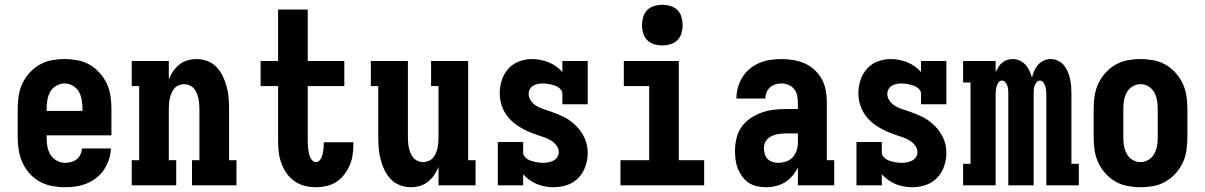

<svg xmlns="http://www.w3.org/2000/svg" viewBox="-20 -775 5040 803"><path d="M252 8Q225 8 198 3Q171 -2 147 -15Q123 -28 104.5 -48.5Q86 -69 74.5 -94Q63 -119 58.5 -146Q54 -173 54 -200V-320Q54 -347 58 -374Q62 -401 73.5 -425.5Q85 -450 103.5 -470.5Q122 -491 145.5 -504.5Q169 -518 196 -523Q223 -528 250 -528Q277 -528 304 -523Q331 -518 354.5 -504.5Q378 -491 396.5 -470.5Q415 -450 426.5 -425.5Q438 -401 442 -374Q446 -347 446 -320V-209H175V-200Q175 -181 178 -163Q181 -145 190.5 -129Q200 -113 217 -103.5Q234 -94 252 -94Q265 -94 278 -97.5Q291 -101 301 -109Q311 -117 316.5 -129Q322 -141 323 -154H444Q443 -130 435.5 -107.5Q428 -85 415 -65.5Q402 -46 383.5 -31.5Q365 -17 343.5 -8Q322 1 299 4.5Q276 8 252 8ZM175 -311H325V-320Q325 -338 322 -356.5Q319 -375 310 -391Q301 -407 284.5 -416.5Q268 -426 250 -426Q232 -426 215.5 -416.5Q199 -407 190 -391Q181 -375 178 -356.5Q175 -338 175 -320Z M531 0V-105H562V-415H531V-520H686V-443Q693 -461 704 -477Q715 -493 730 -505Q745 -517 764 -522.5Q783 -528 802 -528Q825 -528 847.5 -519.5Q870 -511 886 -494Q902 -477 912 -456Q922 -435 928 -412.5Q934 -390 936 -366.5Q938 -343 938 -320V-105H969V0H783V-105H814V-320Q814 -331 813 -342.5Q812 -354 809.5 -365Q807 -376 802.5 -386.5Q798 -397 790.5 -405.5Q783 -414 772 -418.5Q761 -423 750 -423Q739 -423 728 -418.5Q717 -414 709.5 -405.5Q702 -397 697.5 -386.5Q693 -376 690.5 -365Q688 -354 687 -342.5Q686 -331 686 -320V-105H717V0Z M1301 8Q1277 8 1253.5 2Q1230 -4 1210.5 -18Q1191 -32 1177.5 -52Q1164 -72 1156 -94.5Q1148 -117 1145.5 -140.5Q1143 -164 1143 -188V-415H1070V-520H1143V-735H1267V-520H1420V-415H1267V-188Q1267 -179 1267.5 -170.5Q1268 -162 1269 -153Q1270 -144 1271.5 -135.5Q1273 -127 1276.5 -119Q1280 -111 1286 -104Q1292 -97 1301 -97Q1309 -97 1315 -102.5Q1321 -108 1324 -115Q1327 -122 1329 -129.5Q1331 -137 1332 -145Q1333 -153 1333.5 -160.5Q1334 -168 1334 -176V-180H1458V-170Q1458 -148 1454.5 -125.5Q1451 -103 1442 -82.5Q1433 -62 1419 -44Q1405 -26 1386.5 -14Q1368 -2 1345.5 3Q1323 8 1301 8Z M1698 8Q1675 8 1652.5 -0.5Q1630 -9 1614 -26Q1598 -43 1588 -64Q1578 -85 1572 -107.5Q1566 -130 1564 -153.5Q1562 -177 1562 -200V-415H1531V-520H1686V-200Q1686 -189 1687 -177.5Q1688 -166 1690.5 -155Q1693 -144 1697.5 -133.5Q1702 -123 1709.5 -114.5Q1717 -106 1728 -101.5Q1739 -97 1750 -97Q1761 -97 1772 -101.5Q1783 -106 1790.5 -114.5Q1798 -123 1802.5 -133.5Q1807 -144 1809.5 -155Q1812 -166 1813 -177.5Q1814 -189 1814 -200V-415H1783V-520H1938V-105H1969V0H1814V-77Q1807 -59 1796 -43Q1785 -27 1770 -15Q1755 -3 1736 2.5Q1717 8 1698 8Z M2296 8Q2278 8 2260.5 5Q2243 2 2226 -5Q2209 -12 2194.5 -22.5Q2180 -33 2168 -46V0H2062V-181H2168V-136Q2168 -128 2173.5 -121Q2179 -114 2186 -109.5Q2193 -105 2201 -102.5Q2209 -100 2217.5 -98Q2226 -96 2234.5 -95Q2243 -94 2251 -94Q2262 -94 2273 -96Q2284 -98 2294 -103Q2304 -108 2310.5 -117.5Q2317 -127 2317 -138Q2317 -154 2307 -167Q2297 -180 2283.5 -188Q2270 -196 2255 -201Q2240 -206 2225.5 -211Q2211 -216 2196.5 -222Q2182 -228 2168 -235.5Q2154 -243 2141 -252Q2128 -261 2117 -272Q2106 -283 2097 -296Q2088 -309 2082 -323.5Q2076 -338 2073 -353.5Q2070 -369 2070 -385Q2070 -412 2078.5 -439Q2087 -466 2105.5 -487Q2124 -508 2150.5 -518Q2177 -528 2205 -528Q2223 -528 2240.5 -524.5Q2258 -521 2274.5 -514.5Q2291 -508 2305.5 -497.5Q2320 -487 2332 -474V-520H2438V-339H2332V-384Q2332 -392 2326.5 -399Q2321 -406 2314 -410.5Q2307 -415 2299 -417.5Q2291 -420 2283 -422Q2275 -424 2266.5 -425Q2258 -426 2250 -426Q2240 -426 2229.5 -424Q2219 -422 2210 -416.5Q2201 -411 2196 -402Q2191 -393 2191 -382Q2191 -367 2200.5 -353.5Q2210 -340 2223.5 -332Q2237 -324 2252 -319Q2267 -314 2282 -309Q2297 -304 2311.5 -298Q2326 -292 2340 -285Q2354 -278 2366.5 -268.5Q2379 -259 2390 -248Q2401 -237 2410 -224Q2419 -211 2425.5 -196.5Q2432 -182 2435 -166.5Q2438 -151 2438 -136Q2438 -107 2428.5 -79.5Q2419 -52 2399.5 -31.5Q2380 -11 2352.5 -1.5Q2325 8 2296 8Z M2575 0V-105H2695V-415H2589V-520H2819V-105H2925V0ZM2750 -585Q2733 -585 2716 -590Q2699 -595 2687 -607Q2675 -619 2670 -636Q2665 -653 2665 -670Q2665 -687 2670 -704Q2675 -721 2687 -733Q2699 -745 2716 -750Q2733 -755 2750 -755Q2767 -755 2784 -750Q2801 -745 2813 -733Q2825 -721 2830 -704Q2835 -687 2835 -670Q2835 -653 2830 -636Q2825 -619 2813 -607Q2801 -595 2784 -590Q2767 -585 2750 -585Z M3184 8Q3165 8 3146 4Q3127 0 3111.5 -10.5Q3096 -21 3084.5 -36.5Q3073 -52 3066 -69.5Q3059 -87 3056.5 -105.5Q3054 -124 3054 -143Q3054 -170 3060 -196Q3066 -222 3081 -243.5Q3096 -265 3118 -280Q3140 -295 3165 -304Q3190 -313 3216 -316Q3242 -319 3269 -319H3317V-348Q3317 -363 3313.5 -377.5Q3310 -392 3300.5 -403.5Q3291 -415 3277 -420.5Q3263 -426 3248 -426Q3235 -426 3222.5 -422Q3210 -418 3200.5 -409.5Q3191 -401 3186 -388.5Q3181 -376 3181 -363H3060Q3060 -387 3066.5 -410Q3073 -433 3085.5 -453Q3098 -473 3116.5 -488Q3135 -503 3156.5 -512Q3178 -521 3201.5 -524.5Q3225 -528 3248 -528Q3273 -528 3297.5 -524Q3322 -520 3345 -510Q3368 -500 3386.5 -483Q3405 -466 3417 -444Q3429 -422 3433.5 -397.5Q3438 -373 3438 -348V-105H3469V0H3317V-75Q3308 -56 3294.5 -40Q3281 -24 3263.5 -13Q3246 -2 3225.5 3Q3205 8 3184 8ZM3234 -94Q3251 -94 3267.5 -99.5Q3284 -105 3295.5 -117.5Q3307 -130 3312 -146.5Q3317 -163 3317 -180V-217H3269Q3258 -217 3247.5 -216Q3237 -215 3226.5 -212.5Q3216 -210 3206.5 -205.5Q3197 -201 3189.5 -193.5Q3182 -186 3178.5 -176Q3175 -166 3175 -155Q3175 -143 3178.5 -131Q3182 -119 3190 -110.5Q3198 -102 3210 -98Q3222 -94 3234 -94Z M3796 8Q3778 8 3760.5 5Q3743 2 3726 -5Q3709 -12 3694.5 -22.5Q3680 -33 3668 -46V0H3562V-181H3668V-136Q3668 -128 3673.5 -121Q3679 -114 3686 -109.5Q3693 -105 3701 -102.5Q3709 -100 3717.5 -98Q3726 -96 3734.5 -95Q3743 -94 3751 -94Q3762 -94 3773 -96Q3784 -98 3794 -103Q3804 -108 3810.5 -117.5Q3817 -127 3817 -138Q3817 -154 3807 -167Q3797 -180 3783.5 -188Q3770 -196 3755 -201Q3740 -206 3725.5 -211Q3711 -216 3696.5 -222Q3682 -228 3668 -235.5Q3654 -243 3641 -252Q3628 -261 3617 -272Q3606 -283 3597 -296Q3588 -309 3582 -323.5Q3576 -338 3573 -353.5Q3570 -369 3570 -385Q3570 -412 3578.5 -439Q3587 -466 3605.5 -487Q3624 -508 3650.5 -518Q3677 -528 3705 -528Q3723 -528 3740.5 -524.5Q3758 -521 3774.5 -514.5Q3791 -508 3805.5 -497.5Q3820 -487 3832 -474V-520H3938V-339H3832V-384Q3832 -392 3826.5 -399Q3821 -406 3814 -410.5Q3807 -415 3799 -417.5Q3791 -420 3783 -422Q3775 -424 3766.5 -425Q3758 -426 3750 -426Q3740 -426 3729.5 -424Q3719 -422 3710 -416.5Q3701 -411 3696 -402Q3691 -393 3691 -382Q3691 -367 3700.5 -353.5Q3710 -340 3723.5 -332Q3737 -324 3752 -319Q3767 -314 3782 -309Q3797 -304 3811.5 -298Q3826 -292 3840 -285Q3854 -278 3866.5 -268.5Q3879 -259 3890 -248Q3901 -237 3910 -224Q3919 -211 3925.5 -196.5Q3932 -182 3935 -166.5Q3938 -151 3938 -136Q3938 -107 3928.5 -79.5Q3919 -52 3899.5 -31.5Q3880 -11 3852.5 -1.5Q3825 8 3796 8Z M4008 0V-90H4039V-430H4008V-520H4144V-473Q4149 -484 4155.5 -494.5Q4162 -505 4171 -512.5Q4180 -520 4191.5 -524Q4203 -528 4215 -528Q4231 -528 4245 -521.5Q4259 -515 4269 -504Q4279 -493 4285.5 -479Q4292 -465 4296 -450Q4299 -464 4305 -478Q4311 -492 4321 -503.5Q4331 -515 4345 -521.5Q4359 -528 4374 -528Q4390 -528 4405 -521Q4420 -514 4430 -501.5Q4440 -489 4446 -474.5Q4452 -460 4455.5 -444Q4459 -428 4460 -412.5Q4461 -397 4461 -381V-90H4492V0H4356V-381Q4356 -389 4355 -398Q4354 -407 4351.5 -415Q4349 -423 4343.5 -430.5Q4338 -438 4329 -438Q4321 -438 4315 -430.5Q4309 -423 4306.5 -415Q4304 -407 4303.5 -398Q4303 -389 4303 -381V0H4197V-381Q4197 -389 4196.5 -398Q4196 -407 4193.5 -415Q4191 -423 4185 -430.5Q4179 -438 4171 -438Q4162 -438 4156.5 -430.5Q4151 -423 4148.5 -415Q4146 -407 4145 -398Q4144 -389 4144 -381V0Z M4750 8Q4723 8 4696 3Q4669 -2 4645.5 -15.5Q4622 -29 4603.5 -49.5Q4585 -70 4573.5 -94.5Q4562 -119 4558 -146Q4554 -173 4554 -200V-320Q4554 -347 4558 -374Q4562 -401 4573.5 -425.5Q4585 -450 4603.5 -470.5Q4622 -491 4645.5 -504.5Q4669 -518 4696 -523Q4723 -528 4750 -528Q4777 -528 4804 -523Q4831 -518 4854.5 -504.5Q4878 -491 4896.5 -470.5Q4915 -450 4926.5 -425.5Q4938 -401 4942 -374Q4946 -347 4946 -320V-200Q4946 -173 4942 -146Q4938 -119 4926.5 -94.5Q4915 -70 4896.5 -49.5Q4878 -29 4854.5 -15.5Q4831 -2 4804 3Q4777 8 4750 8ZM4750 -97Q4768 -97 4783.5 -106.5Q4799 -116 4807.5 -131.5Q4816 -147 4819 -164.5Q4822 -182 4822 -200V-320Q4822 -338 4819 -355.5Q4816 -373 4807.5 -388.5Q4799 -404 4783.5 -413.5Q4768 -423 4750 -423Q4732 -423 4716.5 -413.5Q4701 -404 4692.5 -388.5Q4684 -373 4681 -355.5Q4678 -338 4678 -320V-200Q4678 -182 4681 -164.5Q4684 -147 4692.5 -131.5Q4701 -116 4716.5 -106.5Q4732 -97 4750 -97Z"/></svg>

Font: Iosevka Curly Slab Extrabold
Style: Regular
Weight: 800
Monospace: yes
Designer: Belleve Invis
Foundry: Belleve Invis
Version: Version 22.1.2; ttfautohint (v1.8.4)